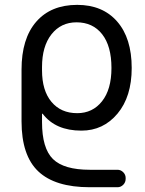

<svg xmlns="http://www.w3.org/2000/svg" viewBox="-20 -578 609 805"><path d="M532.2 -293Q532.2 -172.9 472.7 -101.6Q413.1 -30.3 321.3 -30.3Q212.9 -30.3 159.2 -100.6Q158.2 -101.6 157.2 -101.6Q156.2 -101.6 156.2 -99.6V-66.4Q156.2 43.9 202.1 88.9Q248 133.8 356.4 133.8H472.7Q486.3 133.8 496.6 144Q506.8 154.3 506.8 168V171.9Q506.8 186.5 496.6 196.8Q486.3 207 472.7 207H356.4Q210.9 207 140.6 140.6Q70.3 74.2 70.3 -69.3V-286.1Q70.3 -416 131.8 -486.8Q193.4 -557.6 303.7 -557.6Q410.2 -557.6 471.2 -487.8Q532.2 -418 532.2 -293ZM447.3 -293Q447.3 -384.8 408.2 -434.6Q369.1 -484.4 300.8 -484.4Q235.4 -484.4 195.8 -434.1Q156.2 -383.8 156.2 -296.9V-283.2Q156.2 -198.2 195.8 -150.9Q235.4 -103.5 303.7 -103.5Q368.2 -103.5 407.7 -153.3Q447.3 -203.1 447.3 -293Z"/></svg>

Font: Gen Jyuu GothicL Regular
Style: Regular
Weight: 400
Designer: [Source Han Sans]
Ryoko NISHIZUKA  (kana & ideographs); Paul D. Hunt (Latin, Greek & Cyrillic); Wenlong ZHANG  (bopomofo
Version: Version 1.002.20150607